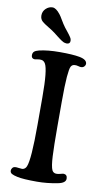

<svg xmlns="http://www.w3.org/2000/svg" viewBox="-103 -991 573 1048"><g transform="rotate(10 183.5 -467.0)"><path d="M134.8 -807.6Q121.1 -818.4 96.9 -832.8Q72.8 -847.2 62.5 -856Q47.4 -868.7 47.4 -889.6Q47.4 -912.6 63.7 -928Q80.1 -943.4 100.6 -943.4Q119.6 -943.4 143.1 -913.6Q149.9 -905.3 161.9 -884.5Q173.8 -863.8 186.5 -846.7Q191.9 -839.8 200.7 -828.9Q209.5 -817.9 212.9 -813.2Q216.3 -808.6 220.9 -801.8Q225.6 -794.9 227.1 -790Q228.5 -785.2 228.5 -780.3Q228.5 -762.7 209 -762.7Q204.1 -762.7 199.2 -764.2Q194.3 -765.6 190.4 -767.3Q186.5 -769 179.4 -773.9Q172.4 -778.8 168 -782Q163.6 -785.2 152.6 -793.7Q141.6 -802.2 134.8 -807.6ZM130.4 -296.9V-448.7Q130.4 -529.3 125.7 -573.2Q121.1 -617.2 112.3 -633.5Q103.5 -649.9 87.9 -650.9Q78.1 -651.9 65.7 -649.4Q53.2 -647 49.8 -647.5Q34.2 -649.9 34.2 -667Q34.2 -680.2 42 -687.3Q49.8 -694.3 67.4 -698.7Q113.8 -710 182.1 -710Q253.9 -710 290.5 -703.1Q333.5 -695.3 333.5 -670.9Q333.5 -663.6 327.1 -656.7Q320.8 -649.9 310.5 -649.4Q304.7 -648.9 293.7 -652.1Q282.7 -655.3 272.9 -654.3Q259.3 -653.3 252.9 -641.1Q246.6 -628.9 242.7 -583.3Q238.8 -537.6 238.8 -444.8V-303.7Q238.8 -200.2 241.7 -143.6Q244.6 -86.9 253.9 -67.4Q260.3 -54.2 275.9 -52.7Q287.1 -52.2 299.8 -55.9Q312.5 -59.6 318.4 -59.6Q337.9 -57.6 337.9 -35.6Q337.9 -11.7 295.4 -3.4Q236.8 8.3 180.2 8.3Q103 8.3 71.3 1Q50.3 -3.4 40 -9.3Q29.8 -15.1 29.8 -26.9Q29.8 -34.7 35.4 -41.7Q41 -48.8 50.3 -49.3Q56.2 -50.3 68.8 -48.3Q81.5 -46.4 89.8 -46.4Q106.4 -48.3 113.3 -65.4Q130.4 -106 130.4 -296.9Z"/></g></svg>

Font: Cooper* Medium
Style: Regular
Weight: 500
Designer: Owen Earl
Foundry: indestructible type*
Version: Version 0.001